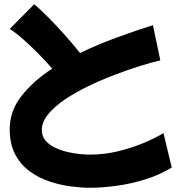

<svg xmlns="http://www.w3.org/2000/svg" viewBox="-20 -845 859 909"><path d="M405 44Q365 44 315 37.5Q265 31 214 14Q163 -3 120.5 -34Q78 -65 52 -114Q26 -163 26 -234Q26 -320 82.5 -391.5Q139 -463 227 -520Q201 -551 165 -587.5Q129 -624 92 -657Q55 -690 26 -708L142 -825Q161 -809 188.5 -782.5Q216 -756 246.5 -723.5Q277 -691 306 -657.5Q335 -624 359 -594Q444 -635 534.5 -668Q625 -701 704 -726L739 -559Q698 -550 641 -532Q584 -514 521 -490Q458 -466 397 -436.5Q336 -407 286.5 -373.5Q237 -340 207.5 -303.5Q178 -267 178 -230Q178 -200 195.5 -179.5Q213 -159 240.5 -146Q268 -133 299.5 -125.5Q331 -118 359.5 -115.5Q388 -113 407 -113Q473 -113 537.5 -128.5Q602 -144 658.5 -167.5Q715 -191 754 -215L793 -52Q734 -16 665.5 5Q597 26 529 35Q461 44 405 44Z"/></svg>

Font: Mochiy Pop P One
Style: Regular
Weight: 400
Designer: FONTDASU
Foundry: FONTDASU / Google Inc. / Adobe
Version: Version 2.000